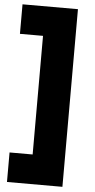

<svg xmlns="http://www.w3.org/2000/svg" viewBox="-62 -815 499 1011"><g transform="rotate(5 187.5 -309.5)"><path d="M15 160V4H137V-623H15V-779H308V160Z"/></g></svg>

Font: Onest Black
Style: Regular
Weight: 900
Designer: Dmitri Voloshin, Andrey Kudryavtsev
Foundry: Dmitri Voloshin, Andrey Kudryavtsev
Version: Version 1.000;gftools[0.9.33]